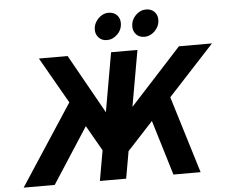

<svg xmlns="http://www.w3.org/2000/svg" viewBox="-60 -987 1248 1056"><g transform="rotate(-5 564.5 -459.0)"><path d="M549.5 -73 575.5 -295 946.5 -700H1129ZM28 0 356.5 -502.5 444.5 -378.5 199.5 0ZM532 -73 173.5 -700H332L559 -295ZM449 0 572 -700H717.5L594 0ZM855 0 740 -378.5 851 -502.5 1005 0ZM763 -768.5Q734 -768.5 717.2 -786.5Q700.5 -804.5 700.5 -830Q700.5 -866 725.8 -891.8Q751 -917.5 783.5 -917.5Q812.5 -917.5 829.5 -899.8Q846.5 -882 846.5 -856Q846.5 -831.5 834.2 -811.8Q822 -792 803 -780.2Q784 -768.5 763 -768.5ZM556 -768.5Q528 -768.5 510.8 -786.5Q493.5 -804.5 493.5 -830Q493.5 -854.5 505.8 -874.2Q518 -894 536.8 -905.8Q555.5 -917.5 575.5 -917.5Q605.5 -917.5 622.5 -899.8Q639.5 -882 639.5 -856Q639.5 -819.5 613.8 -794Q588 -768.5 556 -768.5Z"/></g></svg>

Font: Overpass ExtraBold
Style: Italic
Weight: 800
Italic angle: -10°
Designer: Delve Withrington, Dave Bailey, Thomas Jockin
Foundry: Delve Fonts LLC
Version: Version 4.000